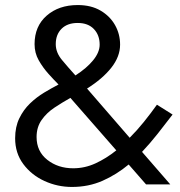

<svg xmlns="http://www.w3.org/2000/svg" viewBox="-20 -731 715 761"><path d="M559 0 490 -79Q442 -39 386.5 -14.5Q331 10 265 10Q208 10 156.5 -13.5Q105 -37 72.5 -80.5Q40 -124 40 -183Q40 -228 56.5 -262Q73 -296 99 -321Q125 -346 155 -364Q185 -382 212 -396Q194 -414 172 -438.5Q150 -463 133.5 -492Q117 -521 117 -556Q117 -627 165 -669Q213 -711 288 -711Q341 -711 378.5 -689Q416 -667 436 -631.5Q456 -596 456 -554Q456 -507 421.5 -463Q387 -419 325 -380L494 -185Q523 -214 550 -247.5Q577 -281 602 -316L664 -277Q635 -239 605 -201Q575 -163 543 -129L655 0ZM201 -556Q201 -523 225.5 -493.5Q250 -464 279 -432Q324 -461 349.5 -492.5Q375 -524 375 -554Q375 -592 352 -616Q329 -640 288 -640Q247 -640 224 -617Q201 -594 201 -556ZM125 -188Q125 -131 167.5 -97.5Q210 -64 270 -64Q316 -64 358.5 -83.5Q401 -103 441 -135L259 -343Q227 -325 196 -304.5Q165 -284 145 -255.5Q125 -227 125 -188Z"/></svg>

Font: Jost*
Style: Regular
Weight: 400
Version: Version 3.7